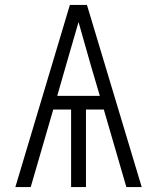

<svg xmlns="http://www.w3.org/2000/svg" viewBox="-20 -755 634 775"><path d="M42 0 262 -735H331L552 0H490L399 -313H327V0H267V-313H195L104 0ZM211 -368H383L347 -490Q335 -534 322 -578Q309 -622 297 -666Q284 -622 271.5 -578Q259 -534 246 -490Z"/></svg>

Font: Iosevka QP Light
Style: Regular
Weight: 300
Designer: Belleve Invis
Foundry: Belleve Invis
Version: Version 20.0.0; ttfautohint (v1.8.4)